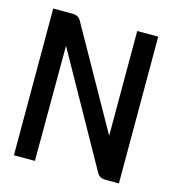

<svg xmlns="http://www.w3.org/2000/svg" viewBox="-91 -657 663 733"><g transform="rotate(15 240.0 -290.0)"><path d="M30 0H113L114 -455L359 -17C365 -6 377 0 391 0H445V-580H362V-166L139 -563C133 -574 121 -580 107 -580H30Z"/></g></svg>

Font: Charger Pro
Style: Bd
Weight: 700
Designer: Jasper
Foundry: Cannot Into Space Fonts
Version: Version 1.09